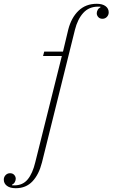

<svg xmlns="http://www.w3.org/2000/svg" viewBox="-149 -780 593 1012"><path d="M-66 212Q-96 212 -112.5 199.5Q-129 187 -129 167Q-129 153 -119.5 143Q-110 133 -96 133Q-82 133 -74 142Q-66 151 -66 162Q-66 171 -71 180Q-76 189 -86 194L-85 197H-73Q-29 197 -3 165.5Q23 134 37 75L177 -485H78L84 -508H183L211 -625Q227 -687 265 -723.5Q303 -760 361 -760Q391 -760 407.5 -747.5Q424 -735 424 -715Q424 -701 414.5 -691Q405 -681 391 -681Q377 -681 369 -690Q361 -699 361 -710Q361 -719 366 -728Q371 -737 381 -742L380 -745H368Q320 -745 290 -712Q260 -679 246 -623L72 77Q56 140 22 176Q-12 212 -66 212Z"/></svg>

Font: IBM Plex Serif ExtLt
Style: Italic
Weight: 200
Italic angle: -14°
Designer: Mike Abbink, Paul van der Laan, Pieter van Rosmalen
Foundry: Bold Monday
Version: Version 3.001